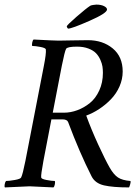

<svg xmlns="http://www.w3.org/2000/svg" viewBox="-27 -820 613 843"><path d="M539.6 2.9Q468.8 2.9 429.7 -6.1Q390.6 -15.1 375 -45.9Q322.3 -149.9 272 -284.2Q267.6 -295.9 246.6 -295.9H198.7L163.6 -113.3Q152.3 -52.2 153.8 -41Q154.3 -34.2 177 -29.8Q199.7 -25.4 213.4 -25.4Q215.8 -22 213.9 -11.2Q211.9 -0.5 207.5 2.9Q114.7 -2 103 -2Q89.8 -2 -5.4 2.9Q-8.3 -1 -6.3 -11.2Q-4.4 -21.5 -0.5 -25.4Q13.2 -25.4 38.1 -29.8Q63 -34.2 65.9 -41Q72.8 -54.7 84.5 -113.3L165.5 -530.3Q176.3 -585 174.3 -602.5Q173.8 -609.4 151.1 -613.8Q128.4 -618.2 114.7 -618.2Q112.3 -621.6 114.3 -632.3Q116.2 -643.1 120.6 -646.5Q213.4 -641.6 230 -641.6Q245.1 -641.6 287.4 -642.6Q329.6 -643.6 358.9 -643.6Q424.3 -643.6 468 -607.4Q511.7 -571.3 511.7 -505.9Q511.7 -472.2 497.6 -440.2Q483.4 -408.2 459.7 -383.8Q436 -359.4 408.4 -341.3Q380.9 -323.2 351.6 -312.5Q374 -251 404.3 -185.1Q434.6 -119.1 454.6 -84Q472.2 -53.2 491 -40.8Q509.8 -28.3 545.4 -25.4Q547.9 -22.5 544.9 -12Q542 -1.5 539.6 2.9ZM204.6 -325.2H253.4Q283.2 -325.2 312.7 -336.2Q342.3 -347.2 367.7 -367.7Q393.1 -388.2 408.9 -422.9Q424.8 -457.5 424.8 -500Q424.8 -514.2 422.9 -527.6Q420.9 -541 413.6 -557.6Q406.2 -574.2 394.5 -586.4Q382.8 -598.6 361.3 -606.9Q339.8 -615.2 311 -615.2Q268.6 -615.2 263.2 -605.5Q257.3 -595.2 244.6 -532.2ZM272 -694.3Q271 -694.3 268.6 -698.2Q266.1 -702.1 266.1 -704.1Q266.1 -709 308.3 -745.8Q350.6 -782.7 369.6 -794.9Q371.6 -796.4 381.1 -798.1Q390.6 -799.8 396 -799.8Q416.5 -799.8 429.7 -793.2Q442.9 -786.6 442.9 -778.3Q442.9 -762.2 365.5 -728.3Q288.1 -694.3 272 -694.3Z"/></svg>

Font: Amiri
Style: Slanted
Weight: 400
Italic angle: 9°
Designer: Khaled Hosny
Version: Version 000.107